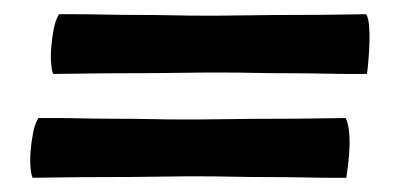

<svg xmlns="http://www.w3.org/2000/svg" viewBox="-20 -383 567 270"><path d="M34 -217Q41 -217 58 -217Q75 -217 97.5 -216.5Q120 -216 145 -216Q170 -216 192.5 -215.5Q215 -215 233 -215Q251 -215 259 -215Q274 -215 305 -215.5Q336 -216 368.5 -216Q401 -216 429 -216.5Q457 -217 466 -217Q469 -212 470.5 -201Q472 -190 471.5 -176.5Q471 -163 469.5 -151Q468 -139 467 -133Q462 -133 445.5 -133Q429 -133 406.5 -133.5Q384 -134 358 -134Q332 -134 308.5 -134.5Q285 -135 266 -135Q247 -135 239 -135Q227 -135 195.5 -134.5Q164 -134 129 -134Q94 -134 64.5 -133.5Q35 -133 26 -133Q24 -136 23 -146.5Q22 -157 23 -170Q24 -183 26.5 -196Q29 -209 34 -217ZM63 -363Q70 -363 87 -363Q104 -363 126.5 -362.5Q149 -362 174 -362Q199 -362 221.5 -361.5Q244 -361 262 -361Q280 -361 288 -361Q303 -361 334 -361.5Q365 -362 397.5 -362Q430 -362 458 -362.5Q486 -363 495 -363Q498 -358 499 -347Q500 -336 499.5 -322.5Q499 -309 498 -297Q497 -285 496 -279Q491 -279 474.5 -279Q458 -279 435.5 -279.5Q413 -280 387 -280Q361 -280 337.5 -280.5Q314 -281 295 -281Q276 -281 268 -281Q256 -281 224.5 -280.5Q193 -280 158 -280Q123 -280 93.5 -279.5Q64 -279 55 -279Q53 -282 52 -292.5Q51 -303 52 -316Q53 -329 55.5 -342Q58 -355 63 -363Z"/></svg>

Font: Lusitana
Style: Bold Italic
Weight: 700
Designer: Ana Paula Megda
Foundry: Ana Paula Megda
Version: Version 1.000; ttfautohint (v1.1) -l 8 -r 50 -G 200 -x 14 -D